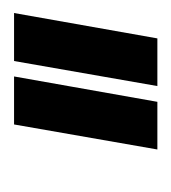

<svg xmlns="http://www.w3.org/2000/svg" viewBox="-5 -710 249 280"><g transform="rotate(-90 120.0 -570.5)"><path d="M41.5 -466 78 -675H148L111 -466ZM134 -466 170.5 -675H240.5L203.5 -466Z"/></g></svg>

Font: Anybody UltraCondensed SemiBold
Style: Italic
Weight: 600
Width: 1
Italic angle: -10°
Designer: Tyler Finck
Foundry: Etcetera Type Company
Version: Version 1.010; ttfautohint (v1.8.3) -l 8 -r 50 -G 200 -x 14 